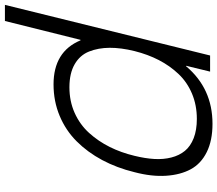

<svg xmlns="http://www.w3.org/2000/svg" viewBox="-72 -807 889 785"><g transform="rotate(-90 372.5 -414.5)"><path d="M556.2 -309.1Q569.8 -364.3 569.6 -410.6Q569.3 -457 554.4 -494.6Q539.6 -532.2 502.4 -553.7Q465.3 -575.2 408.2 -575.2Q351.1 -575.2 303.2 -553.7Q255.4 -532.2 221.4 -494.6Q187.5 -457 164.3 -410.6Q141.1 -364.3 127.9 -309.1Q117.2 -265.6 115 -228.3Q112.8 -190.9 121.1 -158.4Q129.4 -126 148.2 -103Q167 -80.1 200.2 -67.1Q233.4 -54.2 278.8 -54.2Q335 -54.2 382.1 -74Q429.2 -93.8 462.6 -129.2Q496.1 -164.6 519.3 -209.5Q542.5 -254.4 556.2 -309.1ZM745.1 -838.9 538.1 0H472.2L496.1 -98.1H494.1Q403.3 9.8 258.8 9.8Q190.4 9.8 143.1 -13.7Q95.7 -37.1 73 -79.1Q50.3 -121.1 46.4 -179.9Q42.5 -238.8 61 -309.1Q78.6 -381.3 110.6 -441.2Q142.6 -501 187.3 -545.7Q231.9 -590.3 291.5 -615.2Q351.1 -640.1 419.9 -640.1Q554.2 -640.1 600.1 -529.8H602.1L679.2 -838.9Z"/></g></svg>

Font: Sinkin Sans 300 Light Italic
Style: Regular
Weight: 300
Italic angle: -112°
Designer: Keith Bates
Foundry: K-Type
Version: Sinkin Sans (version 1.0)  by Keith Bates   •   © 2014   www